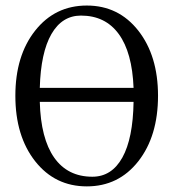

<svg xmlns="http://www.w3.org/2000/svg" viewBox="-20 -662 623 690"><path d="M547.9 -317.9Q547.9 -172.9 477.1 -82.5Q406.2 7.8 292 7.8Q177.7 7.8 106.4 -82.5Q35.2 -172.9 35.2 -317.9Q35.2 -461.9 106.4 -552Q177.7 -642.1 292 -642.1Q406.2 -642.1 477.1 -551.8Q547.9 -461.4 547.9 -317.9ZM460 -346.2Q455.1 -473.6 406.7 -539.8Q358.4 -606 271 -606Q203.1 -606 164.8 -539.6Q126.5 -473.1 123 -346.2ZM460 -295.9H123Q126.5 -164.1 174.8 -95.5Q223.1 -26.9 312 -26.9Q381.3 -26.9 419.7 -95.7Q458 -164.6 460 -295.9Z"/></svg>

Font: Resagokr
Style: Regular
Weight: 500
Designer: gluk
Foundry: gluk
Version: Version 0.95